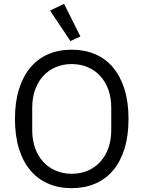

<svg xmlns="http://www.w3.org/2000/svg" viewBox="-20 -969 748 1001"><path d="M354 12Q286 12 231.5 -11.5Q177 -35 138.5 -80.5Q100 -126 79 -193.5Q58 -261 58 -349Q58 -437 79 -504Q100 -571 138.5 -617Q177 -663 231.5 -686.5Q286 -710 354 -710Q421 -710 476 -686.5Q531 -663 569.5 -617Q608 -571 629 -504Q650 -437 650 -349Q650 -261 629 -193.5Q608 -126 569.5 -80.5Q531 -35 476 -11.5Q421 12 354 12ZM354 -63Q399 -63 437 -79Q475 -95 502.5 -125Q530 -155 545 -197Q560 -239 560 -291V-407Q560 -459 545 -501Q530 -543 502.5 -573Q475 -603 437 -619Q399 -635 354 -635Q309 -635 271 -619Q233 -603 205.5 -573Q178 -543 163 -501Q148 -459 148 -407V-291Q148 -239 163 -197Q178 -155 205.5 -125Q233 -95 271 -79Q309 -63 354 -63ZM241 -914 314 -949 399 -779 347 -755Z"/></svg>

Font: IBM Plex Sans Hebrew
Style: Regular
Weight: 400
Designer: Mike Abbink, Paul van der Laan, Pieter van Rosmalen, Yanek Iontef
Foundry: Bold Monday
Version: Version 1.2